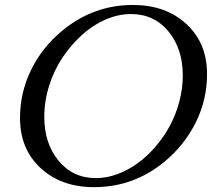

<svg xmlns="http://www.w3.org/2000/svg" viewBox="-20 -755 858 777"><path d="M517.6 -734.9Q650.9 -734.9 734.4 -657.7Q817.9 -580.6 817.9 -455.1Q817.9 -351.6 772.5 -260Q727.1 -168.5 647.5 -102.1Q522 2.4 360.8 2.4Q228 2.4 144.5 -74.7Q61 -151.9 61 -277.3Q61 -380.9 106.2 -472.7Q151.4 -564.5 231.4 -630.4Q357.9 -734.9 517.6 -734.9ZM509.8 -698.2Q459.5 -698.2 408.2 -676.3Q356.9 -654.3 312.7 -614.5Q268.6 -574.7 233.9 -523.4Q199.2 -472.2 179.2 -409.2Q159.2 -346.2 159.2 -282.2Q159.2 -174.3 217.3 -104.2Q275.4 -34.2 368.7 -34.2Q410.6 -34.2 453.6 -49.8Q496.6 -65.4 535.2 -93Q573.7 -120.6 607.9 -159.9Q642.1 -199.2 666.7 -244.6Q691.4 -290 705.6 -343.3Q719.7 -396.5 719.7 -449.7Q719.7 -557.6 661.6 -627.9Q603.5 -698.2 509.8 -698.2Z"/></svg>

Font: Flanker
Style: Italic
Weight: 400
Italic angle: -12°
Designer: Flanker
Version: Version 2.027